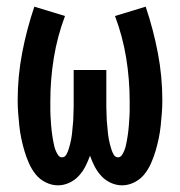

<svg xmlns="http://www.w3.org/2000/svg" viewBox="-20 -548 540 576"><path d="M154 8Q135 8 117 -1Q99 -10 87 -25Q75 -40 67 -58Q59 -76 53.5 -94.5Q48 -113 44 -132Q40 -151 38 -170Q36 -189 34.5 -208.5Q33 -228 33 -247Q33 -319 46.5 -389.5Q60 -460 83 -528L175 -500Q152 -439 141.5 -374.5Q131 -310 131 -245Q131 -238 131 -230.5Q131 -223 131 -215.5Q131 -208 131.5 -200.5Q132 -193 132.5 -185.5Q133 -178 133.5 -170.5Q134 -163 135 -155.5Q136 -148 137 -140.5Q138 -133 139.5 -125.5Q141 -118 142.5 -111Q144 -104 147 -96.5Q150 -89 154.5 -82.5Q159 -76 166 -76Q174 -76 178.5 -83.5Q183 -91 185.5 -99Q188 -107 190 -114.5Q192 -122 193.5 -130Q195 -138 196 -146.5Q197 -155 197.5 -163Q198 -171 199 -179Q200 -187 200 -195Q200 -203 200.5 -211Q201 -219 201 -227.5Q201 -236 201 -244Q201 -252 201 -260V-338H299V-260Q299 -252 299 -244Q299 -236 299 -227.5Q299 -219 299.5 -211Q300 -203 300 -195Q300 -187 301 -179Q302 -171 302.5 -163Q303 -155 304 -146.5Q305 -138 306.5 -130Q308 -122 310 -114.5Q312 -107 314.5 -99Q317 -91 321.5 -83.5Q326 -76 334 -76Q341 -76 345.5 -82.5Q350 -89 353 -96.5Q356 -104 357.5 -111Q359 -118 360.5 -125.5Q362 -133 363 -140.5Q364 -148 365 -155.5Q366 -163 366.5 -170.5Q367 -178 367.5 -185.5Q368 -193 368.5 -200.5Q369 -208 369 -215.5Q369 -223 369 -230.5Q369 -238 369 -245Q369 -310 358.5 -374.5Q348 -439 325 -500L417 -528Q440 -460 453.5 -389.5Q467 -319 467 -247Q467 -228 465.5 -208.5Q464 -189 462 -170Q460 -151 456 -132Q452 -113 446.5 -94.5Q441 -76 433 -58Q425 -40 413 -25Q401 -10 383 -1Q365 8 346 8Q329 8 312.5 0.5Q296 -7 284 -20Q272 -33 264 -48.5Q256 -64 250 -81Q244 -64 236 -48.5Q228 -33 216 -20Q204 -7 187.5 0.5Q171 8 154 8Z"/></svg>

Font: Iosevka
Style: Bold
Weight: 700
Monospace: yes
Designer: Belleve Invis
Foundry: Belleve Invis
Version: Version 32.5.0; ttfautohint (v1.8.4)